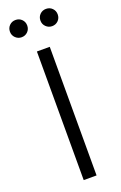

<svg xmlns="http://www.w3.org/2000/svg" viewBox="-169 -936 618 982"><g transform="rotate(-20 140.0 -444.5)"><path d="M57 -795Q38 -795 24 -808.5Q10 -822 10 -842Q10 -862 23.5 -875.5Q37 -889 57 -889Q77 -889 90.5 -875.5Q104 -862 104 -842Q104 -822 90.5 -808.5Q77 -795 57 -795ZM223 -795Q204 -795 190 -808.5Q176 -822 176 -842Q176 -862 189.5 -875.5Q203 -889 223 -889Q243 -889 256.5 -875.5Q270 -862 270 -842Q270 -822 256.5 -808.5Q243 -795 223 -795ZM105 0V-700H175V0Z"/></g></svg>

Font: Overpass Light
Style: Regular
Weight: 300
Designer: Delve Withrington, Thomas Jockin
Foundry: Delve Fonts
Version: Version 3.000;DELV;Overpass